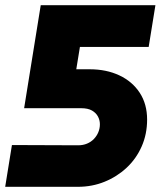

<svg xmlns="http://www.w3.org/2000/svg" viewBox="-29 -720 619 740"><path d="M-9 0 17 -161 272 -160Q291 -160 306.5 -166.5Q322 -173 333 -184.5Q344 -196 350 -210.5Q356 -225 356 -241Q356 -257 348.5 -271Q341 -285 325.5 -294Q310 -303 283 -303H64L128 -700H570L544 -539H279L265 -453H317Q381 -453 431 -429.5Q481 -406 509.5 -362.5Q538 -319 538 -259Q538 -203 517 -155.5Q496 -108 459 -73.5Q422 -39 374 -19.5Q326 0 271 0Z"/></svg>

Font: MuseoModerno ExtraBold
Style: Italic
Weight: 800
Italic angle: -9°
Designer: Pablo Cosgaya, Héctor Gatti, Marcela Romero, and the Authors of The MuseoModerno Project.
Foundry: Omnibus-Type Team
Version: Version 1.003